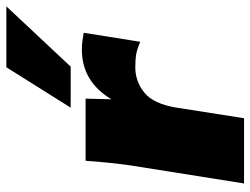

<svg xmlns="http://www.w3.org/2000/svg" viewBox="-114 -692 805 618"><g transform="rotate(-90 289.0 -382.5)"><path d="M8 0ZM8 0 66 -365Q76 -436 81 -510H281L279 -427Q336 -522 439 -522Q455 -522 468.5 -520Q482 -518 493 -516L464 -334Q441 -344 424.5 -347Q408 -350 382 -350Q336 -350 300 -320.5Q264 -291 252 -217L218 0ZM252 -558 382 -765H578L384 -558Z"/></g></svg>

Font: Winston Black
Style: Italic
Weight: 900
Italic angle: -9°
Designer: Original fonts by Vernon Adams / Changes by Cristiano Sobral
Foundry: VOriginal fonts by Vernon Adams / Changes by Cristiano Sobral
Version: Version 2.503;July 17, 2020;FontCreator 13.0.0.2655 64-bit